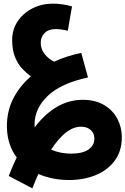

<svg xmlns="http://www.w3.org/2000/svg" viewBox="-20 -596 690 1056"><path d="M158 440 28 372Q49 317 72 270Q47 237 33 195.5Q19 154 18 103Q17 16 53 -54Q89 -124 150 -176Q126 -193 102.5 -218Q79 -243 63.5 -280Q48 -317 47 -368Q45 -430 76 -477Q107 -524 158.5 -550Q210 -576 271 -576Q321 -576 376 -561L353 -427Q316 -436 285 -436Q247 -436 225.5 -414.5Q204 -393 204 -360Q204 -325 226.5 -297.5Q249 -270 278 -257Q348 -289 427 -305L464 -170Q315 -138 242.5 -68.5Q170 1 170 89Q170 97 171 104Q229 28 296 -10Q363 -48 440 -47Q507 -46 554 -17.5Q601 11 625.5 57.5Q650 104 650 159Q650 236 610 289Q570 342 503 368.5Q436 395 356 394Q313 394 270.5 385.5Q228 377 191 361Q174 398 158 440ZM425 101Q384 101 343.5 132Q303 163 261 227Q286 238 314.5 243.5Q343 249 371 249Q435 249 467 226Q499 203 499 167Q499 138 479.5 119.5Q460 101 425 101Z"/></svg>

Font: Noto Sans Arabic Cond ExtBd
Style: Regular
Weight: 800
Width: 3
Designer: Monotype Design Team, Nadine Chahine, Nizar Qandah and Khaled Hosny
Foundry: Monotype Imaging Inc.
Version: Version 2.012; ttfautohint (v1.8.4.7-5d5b)